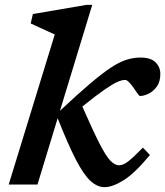

<svg xmlns="http://www.w3.org/2000/svg" viewBox="-20 -763 683 794"><path d="M361.5 -743 228 -305Q299.5 -372 349.8 -414.8Q400 -457.5 436.2 -481.8Q472.5 -506 501.8 -515.5Q531 -525 561 -525Q603 -525 623 -505.5Q643 -486 643 -457Q643 -424.5 628.2 -404.5Q613.5 -384.5 593.8 -375.2Q574 -366 559 -366Q556 -366 548.2 -377.2Q540.5 -388.5 531.5 -401Q522.5 -414 513.5 -423.2Q504.5 -432.5 497.5 -432.5Q484.5 -432.5 465.5 -424.2Q446.5 -416 412.5 -392.5Q378.5 -369 320.5 -322.5Q363.5 -224.5 390.2 -172Q417 -119.5 435.5 -99.5Q454 -79.5 472.5 -79.5Q490 -79.5 512 -97Q534 -114.5 571 -152.5L600 -122Q537 -46 491 -17.5Q445 11 412.5 11Q382.5 11 354.5 -14.5Q326.5 -40 294.2 -102Q262 -164 218.5 -274L135 0H16L206.5 -620.5Q197.5 -624.5 179.2 -632.8Q161 -641 141.2 -650.2Q121.5 -659.5 107 -666L116 -705L338.5 -743Z"/></svg>

Font: Newsreader Caption Medium
Style: Italic
Weight: 500
Italic angle: -17°
Designer: Hugues Gentile
Foundry: Production Type
Version: Version 1.001